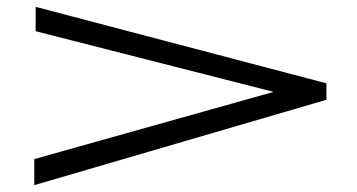

<svg xmlns="http://www.w3.org/2000/svg" viewBox="-20 -587 1040 560"><path d="M80 -47 932 -296V-344L84 -567V-496L778 -319L80 -123Z"/></svg>

Font: Inconsolata UltraExpanded
Style: Regular
Weight: 400
Width: 9
Monospace: yes
Designer: Raph Levien, Cyreal, Brenton Simpson
Foundry: Raph Levien, Cyreal, Google
Version: Version 3.100